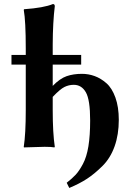

<svg xmlns="http://www.w3.org/2000/svg" viewBox="-20 -718 642 939"><path d="M106 -481Q106 -614.7 96.2 -669.9L98.1 -672.9Q194.3 -679.7 238.8 -698.2Q247.6 -698.2 248 -688Q238.3 -607.9 237.8 -501V-449.2H377V-401.9H237.8V-297.9Q272.9 -334 305.9 -345.5Q338.9 -356.9 380.9 -356.9Q413.1 -356.9 443.1 -345.9Q473.1 -335 500.5 -311Q527.8 -287.1 544.4 -241Q561 -194.8 561 -131.8Q561 -60.1 540.5 -2.4Q520 55.2 481.4 93.5Q442.9 131.8 406 156Q369.1 180.2 318.8 201.2L306.2 175.8Q333 154.8 350.1 136.5Q367.2 118.2 385.5 84Q403.8 49.8 412.4 -2.7Q420.9 -55.2 420.9 -128.9Q420.9 -230 399.9 -266.6Q378.9 -303.2 340.8 -303.2Q316.9 -303.2 295.4 -292.7Q273.9 -282.2 237.8 -244.1V-180.2Q237.8 -67.4 248 0L246.1 2.9Q231.9 0 198.2 0L97.2 2.9L96.2 0Q106 -63 106 -180.2V-401.9H36.1V-449.2H106Z"/></svg>

Font: Linux Biolinum O
Style: Bold
Weight: 700
Designer: Philipp H. Poll
Foundry: Philipp H. Poll
Version: Version 1.3.2